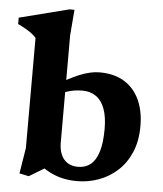

<svg xmlns="http://www.w3.org/2000/svg" viewBox="-65 -764 698 824"><g transform="rotate(5 283.5 -352.0)"><path d="M132.5 -43H178L89 10.5L48.5 2L66.5 -109V-583Q59 -592 47.8 -600.8Q36.5 -609.5 21.5 -618.2Q6.5 -627 -13 -636V-663.5L201 -718H222.5L213.5 -607V-144.5Q213.5 -115.5 223 -93.5Q232.5 -71.5 251 -59.8Q269.5 -48 296.5 -48Q327.5 -48 349.8 -65.5Q372 -83 384 -121Q396 -159 396 -220Q396 -272.5 383 -307Q370 -341.5 345.5 -358.5Q321 -375.5 287 -375.5Q270 -375.5 252 -372.8Q234 -370 217 -364Q200 -358 185 -348L163.5 -386Q193 -404 219 -417.8Q245 -431.5 268.2 -441Q291.5 -450.5 312.8 -455.2Q334 -460 353.5 -460Q417.5 -460 460.8 -433Q504 -406 526 -357.8Q548 -309.5 548 -245Q548 -181 527.2 -132.5Q506.5 -84 470.8 -51.5Q435 -19 390.2 -2.8Q345.5 13.5 297.5 13.5Q267 13.5 239.8 8Q212.5 2.5 186.5 -9.8Q160.5 -22 132.5 -43Z"/></g></svg>

Font: Newsreader 16pt 16pt
Style: Bold
Weight: 700
Version: Version 1.003